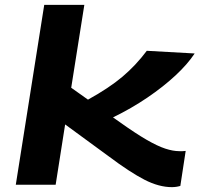

<svg xmlns="http://www.w3.org/2000/svg" viewBox="-20 -760 821 790"><path d="M45 0 162 -740H327L273 -399L342 -350Q429 -398 484 -444.5Q539 -491 584 -551L781 -540Q752 -496 702 -449.5Q652 -403 586.5 -358.5Q521 -314 445 -277L472 -258Q538 -211 583 -185Q628 -159 660 -148.5Q692 -138 718 -138Q725 -138 731.5 -138Q738 -138 744 -139L722 5Q705 10 687 10Q634 10 574.5 -20.5Q515 -51 427 -117L248 -248L209 0Z"/></svg>

Font: Georama ExtraExtended SemiBold
Style: Italic
Weight: 600
Width: 8
Italic angle: -9°
Designer: Jean-Baptiste Levee
Foundry: Production Type
Version: Version 1.000